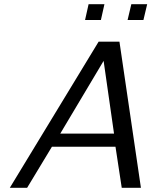

<svg xmlns="http://www.w3.org/2000/svg" viewBox="-20 -901 727 921"><path d="M388 -805 405 -881H481L464 -805ZM592 -805 610 -881H686L668 -805ZM27 0 453 -701H553L656 0H564L534 -197H229L110 0ZM269 -260H527Q477 -606 477 -609Z"/></svg>

Font: Coval
Style: Light Italic
Weight: 300
Foundry: Context Ltd
Version: Version 001.000